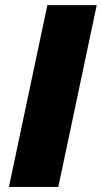

<svg xmlns="http://www.w3.org/2000/svg" viewBox="-20 -734 400 754"><path d="M15.1 0 166 -713.9H359.9L209 0Z"/></svg>

Font: TypoPRO Open Sans
Style: Italic
Weight: 800
Italic angle: -12°
Foundry: Ascender Corporation
Version: Version 1.10